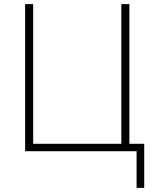

<svg xmlns="http://www.w3.org/2000/svg" viewBox="-20 -734 753 932"><path d="M680 -36V178H643V0H102V-714H141V-36H569V-714H608V-36Z"/></svg>

Font: Noto Sans ExtraLight
Style: Regular
Weight: 200
Designer: Monotype Design Team
Foundry: Monotype Imaging Inc.
Version: Version 2.007